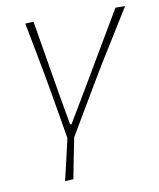

<svg xmlns="http://www.w3.org/2000/svg" viewBox="-79 -559 674 815"><g transform="rotate(-10 258.0 -151.0)"><path d="M135.5 194Q145.5 150.5 155.8 107.5Q166 64.5 177 16Q169 -33 160 -86.2Q151 -139.5 142.5 -188.5L127.5 -272.5Q117 -327.5 106.5 -383.2Q96 -439 85.5 -494L121 -496Q135 -413 148 -334.5Q161 -256 175 -173L198.5 -39.5H204.5L284.5 -173.5Q333.5 -256 380.2 -335.5Q427 -415 474 -494H515.5Q482 -439.5 447.2 -383.8Q412.5 -328 378 -272.5L325 -184Q294.5 -132.5 265.5 -83.5Q236.5 -34.5 206 17Q196.5 64.5 188.2 106.2Q180 148 171.5 192Z"/></g></svg>

Font: Commissioner Loud Thin
Style: Italic
Weight: 100
Italic angle: -12°
Designer: Kostas Bartsokas
Foundry: Kostas Bartsokas
Version: Version 1.000; ttfautohint (v1.8.3)